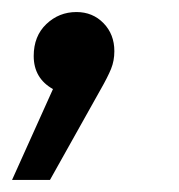

<svg xmlns="http://www.w3.org/2000/svg" viewBox="-50 -151 297 319"><path d="M-30 148 38 -3Q6 -21 6 -58Q6 -91 27 -111Q48 -131 77 -131Q104 -131 122 -112.5Q140 -94 140 -66Q140 -50 134.5 -36.5Q129 -23 117 -2L33 148Z"/></svg>

Font: Montserrat Medium
Style: Italic
Weight: 500
Italic angle: -11.3°
Designer: Julieta Ulanovsky
Foundry: Julieta Ulanovsky
Version: Version 9.000; ttfautohint (v1.8.4.7-5d5b)